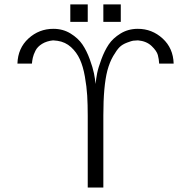

<svg xmlns="http://www.w3.org/2000/svg" viewBox="-20 -840 857 860"><path d="M58.1 -555.2Q60.1 -624 107.4 -667.5Q154.8 -710.9 219.2 -710.9Q262.2 -710.9 296.1 -689.9Q330.1 -668.9 349.1 -640.9Q368.2 -612.8 382.1 -574.5Q396 -536.1 400.9 -511.5Q405.8 -486.8 408.2 -463.9Q410.2 -486.8 415 -511.5Q419.9 -536.1 434.1 -574.5Q448.2 -612.8 467 -640.9Q485.8 -668.9 520 -689.9Q554.2 -710.9 597.2 -710.9Q661.1 -710.9 708.5 -667.5Q755.9 -624 757.8 -555.2H692.9Q691.9 -575.2 687 -593.5Q682.1 -611.8 659.2 -633.8Q636.2 -655.8 598.1 -659.2Q582 -658.2 576.4 -657.7Q570.8 -657.2 549.3 -649.2Q527.8 -641.1 515.4 -628.7Q502.9 -616.2 487.1 -589.1Q471.2 -562 460.9 -523.9Q442.9 -454.1 442.9 -323.2V0H373V-321.8Q373 -371.6 370.6 -411.9Q368.2 -452.1 360.1 -497.6Q352.1 -543 337.6 -574.5Q323.2 -606 298.1 -628.9Q272.9 -651.9 237.8 -657.2L217.8 -659.2Q189 -656.2 168.5 -643.6Q147.9 -630.9 138.9 -613Q129.9 -595.2 127 -581.5Q124 -567.9 123 -555.2ZM294.9 -742.2V-820.3H373V-742.2ZM442.9 -742.2V-820.3H521V-742.2Z"/></svg>

Font: CMU Bright
Style: Roman
Weight: 500
Version: Version 0.7.0